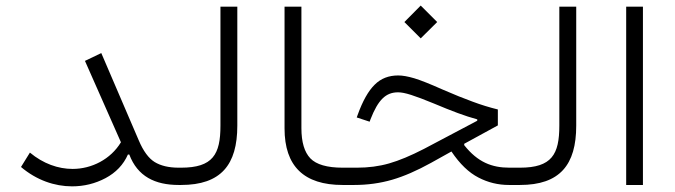

<svg xmlns="http://www.w3.org/2000/svg" viewBox="-20 -658 2400 683"><path d="M282.2 -441.4 410.2 -151.9C373.5 -91.3 306.2 -57.1 238.3 -57.1C187 -57.1 133.8 -75.7 86.4 -115.2L54.7 -64C109.9 -17.1 174.3 4.9 236.3 4.9C278.8 4.9 318.8 -4.9 355.5 -24.4C392.1 -43.9 418.9 -71.8 435.1 -108.4H439.9C469.2 -30.3 531.7 0 615.7 0H624V-61.5H615.7C580.1 -61.5 551.8 -68.4 530.3 -81.5C508.8 -94.7 489.7 -120.6 473.6 -158.7L340.3 -469.2Z M624 -61.5C615.7 -61.5 611.3 -51.3 611.3 -30.8C611.3 -10.3 615.7 0 624 0C766.1 0 824.2 -71.8 824.2 -210.9V-634.3H764.2V-210.9C764.2 -108.9 737.3 -61.5 624 -61.5Z M992.2 -201.2C992.2 -66.9 1061 0 1198.7 0H1199.2V-61.5H1198.7C1143.6 -61.5 1105 -72.8 1084 -94.7C1063 -116.7 1052.2 -152.3 1052.2 -202.1V-634.3H992.2Z M1396.5 -389.6C1362.8 -389.6 1335 -378.9 1313 -356.9C1290.5 -335 1270 -298.8 1252 -248.5L1249 -240.2L1294.9 -225.1L1297.9 -233.4C1325.2 -303.2 1352.5 -329.6 1396 -329.6C1419.4 -329.6 1453.6 -318.4 1523.9 -289.6C1587.9 -262.7 1634.3 -245.1 1677.7 -233.4V-228.5L1488.3 -128.4C1440.9 -104 1399.9 -86.9 1364.3 -76.7C1328.6 -66.4 1290.5 -61.5 1250 -61.5H1199.2C1190.9 -61.5 1186.5 -51.3 1186.5 -30.8C1186.5 -10.3 1190.9 0 1199.2 0H1240.2C1287.6 0 1332.5 -6.3 1375 -18.6C1417 -30.8 1462.9 -50.8 1513.2 -78.6L1585.9 -119.1C1615.7 -74.7 1647.9 -43.9 1682.1 -26.4C1715.8 -8.8 1752 0 1790.5 0H1829.6V-61.5H1792.5C1730 -61.5 1679.7 -80.6 1631.3 -141.6V-146.5L1751 -211.9V-268.6C1721.2 -275.9 1690.9 -285.2 1661.1 -296.4C1631.3 -307.1 1595.2 -321.8 1553.7 -339.8C1509.8 -359.4 1476.6 -372.6 1454.1 -379.4C1431.2 -386.2 1412.1 -389.6 1396.5 -389.6ZM1476.6 -521.5 1535.2 -579.6 1476.6 -638.2 1418.5 -579.6Z M1829.6 -61.5C1821.3 -61.5 1816.9 -51.3 1816.9 -30.8C1816.9 -10.3 1821.3 0 1829.6 0C1971.7 0 2029.8 -71.8 2029.8 -210.9V-634.3H1969.7V-210.9C1969.7 -108.9 1942.9 -61.5 1829.6 -61.5Z M2267.1 -634.3H2207.5V0H2267.1Z"/></svg>

Font: Estedad Light
Style: Regular
Weight: 300
Designer: Amin Abedi
Version: Version 7.3